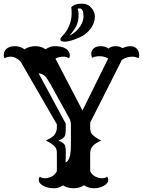

<svg xmlns="http://www.w3.org/2000/svg" viewBox="-53 -1006 771 1036"><path d="M400.4 -5.9Q375.5 9.8 343.8 9.8Q312 9.8 287.1 -5.9Q262.2 9.8 241 9.8Q219.7 9.8 205.3 6.1Q190.9 2.4 179.7 -3.9Q156.2 -16.6 156.2 -35.6Q156.2 -45.4 161.6 -52.7Q172.4 -44.4 190.2 -44.4Q208 -44.4 226.3 -53.7Q244.6 -63 253.9 -82.5V-178.7Q253.9 -201.2 245.1 -211.9Q229.5 -231 194.3 -248Q227.1 -263.2 237.3 -274.4Q253.9 -293.5 253.9 -317.4V-335L57.6 -674.8Q29.3 -700.2 7.3 -700.2Q-14.6 -700.2 -27.3 -691.9Q-32.7 -695.8 -32.7 -706.5Q-32.7 -717.3 -29.3 -726.3Q-25.9 -735.4 -18.6 -742.2Q-2.9 -756.8 26.9 -756.8Q56.6 -756.8 79.6 -739.7Q104 -756.8 137.5 -756.8Q170.9 -756.8 192.4 -740.2Q218.3 -756.8 240.7 -756.8Q263.2 -756.8 276.9 -753.7Q290.5 -750.5 300.8 -744.1Q322.8 -731.4 323.7 -709Q323.7 -695.3 318.4 -691.9Q305.2 -700.2 292 -700.2Q263.7 -700.2 246.1 -689.9L392.1 -409.7L530.8 -690.4Q510.7 -702.6 484.6 -702.6Q458.5 -702.6 444.3 -694.3Q439.5 -701.7 439.5 -717.3Q439.5 -732.9 452.6 -744.9Q465.8 -756.8 490.2 -756.8Q514.6 -756.8 532.2 -744.1Q547.9 -756.8 570.3 -756.8Q592.8 -756.8 607.9 -746.1Q629.4 -756.8 650.9 -756.8Q672.4 -756.8 685.3 -742.9Q698.2 -729 698.2 -707Q698.2 -695.8 692.9 -691.9Q680.2 -700.2 661.6 -700.2Q629.4 -700.2 604.5 -682.6L433.6 -344.2V-317.4Q433.6 -293.5 443.8 -281.7Q460.4 -263.2 493.2 -248Q458 -231 448.2 -219.2Q433.6 -201.2 433.6 -178.7V-82.5Q442.4 -63 460.7 -53.7Q479 -44.4 497.1 -44.4Q515.1 -44.4 525.9 -52.7Q531.2 -45.4 531.2 -35.9Q531.2 -26.4 524.9 -18.1Q518.6 -9.8 507.8 -3.9Q483.4 9.8 454.3 9.8Q425.3 9.8 400.4 -5.9ZM300.8 -129.4Q326.7 -139.2 329.1 -206.1Q329.6 -226.6 329.6 -248V-329.6Q329.6 -353 320.8 -368.2L220.7 -549.3Q199.7 -585.9 190.4 -594.7Q175.8 -608.4 155.3 -610.4L301.8 -338.9V-314.9Q301.8 -286.1 297.9 -275.4Q292 -256.8 261.7 -247.6Q294.4 -235.4 298.8 -217.8Q302.2 -204.1 302.2 -185.8Q302.2 -167.5 301.5 -153.8Q300.8 -140.1 300.8 -129.4ZM331.5 -966.8Q349.1 -986.3 385.7 -986.3Q416 -986.3 431.6 -972.2Q459 -947.3 459 -915Q459 -882.8 436 -851.6Q413.1 -820.3 377.4 -804.7Q325.2 -781.2 296.4 -781.2Q286.6 -781.2 279.8 -783.7Q272.9 -786.1 272.9 -793Q272.9 -801.8 286.6 -815.4Q300.3 -829.1 309.8 -845.7Q319.3 -862.3 324.7 -878.9Q333.5 -906.7 333.5 -932.6Q333.5 -958.5 331.5 -966.8ZM365.7 -957.5Q371.1 -945.8 371.1 -928Q371.1 -910.2 368.4 -896Q365.7 -881.8 359.9 -868.2Q347.7 -842.3 320.8 -813.5Q358.4 -831.1 379.9 -864.3Q397.5 -891.6 397.5 -917Q397.5 -960.9 375.5 -960.9Q369.1 -960.9 365.7 -957.5Z"/></svg>

Font: Rye
Style: Regular
Weight: 400
Designer: Nicole Fally
Foundry: Nicole Fally
Version: Version 1.001